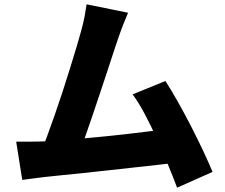

<svg xmlns="http://www.w3.org/2000/svg" viewBox="-20 -818 1040 889"><path d="M573 -759Q562 -734 550 -703Q538 -672 526 -637Q516 -608 502 -565Q488 -522 471.5 -472Q455 -422 437.5 -370Q420 -318 403.5 -269Q387 -220 372.5 -179.5Q358 -139 347 -113L167 -107Q181 -141 198 -187Q215 -233 233.5 -286Q252 -339 270 -394Q288 -449 304 -501Q320 -553 333.5 -597.5Q347 -642 355 -672Q366 -712 371.5 -741Q377 -770 381 -798ZM746 -443Q773 -401 803.5 -347Q834 -293 864 -234.5Q894 -176 920 -121Q946 -66 964 -22L800 51Q782 3 757.5 -56.5Q733 -116 705.5 -177Q678 -238 649.5 -291.5Q621 -345 594 -381ZM174 -163Q208 -164 254.5 -167.5Q301 -171 355 -176Q409 -181 465.5 -186.5Q522 -192 577 -198.5Q632 -205 680.5 -211Q729 -217 765 -222L799 -65Q761 -60 709.5 -54.5Q658 -49 600 -42.5Q542 -36 482.5 -29.5Q423 -23 367 -17Q311 -11 263.5 -6.5Q216 -2 183 2Q164 4 136 8Q108 12 83 15L55 -162Q82 -162 115.5 -162Q149 -162 174 -163Z"/></svg>

Font: Noto Sans SC Black
Style: Regular
Weight: 900
Designer: Ryoko NISHIZUKA  (kana, bopomofo & ideographs); Paul D. Hunt (Latin, Greek & Cyrillic); Sandoll Communications , Soo-you
Foundry: Adobe
Version: Version 2.004-H2;hotconv 1.0.118;makeotfexe 2.5.65603